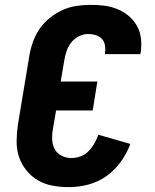

<svg xmlns="http://www.w3.org/2000/svg" viewBox="-20 -763 640 791"><path d="M264 8Q230 8 197 2Q164 -4 136.5 -20Q109 -36 88.5 -61.5Q68 -87 58 -117.5Q48 -148 48.5 -182.5Q49 -217 54 -251L101 -534Q106 -563 116 -591Q126 -619 143.5 -644.5Q161 -670 185.5 -689.5Q210 -709 237.5 -721.5Q265 -734 294.5 -738.5Q324 -743 353 -743Q382 -743 410 -739.5Q438 -736 463.5 -725.5Q489 -715 509.5 -698Q530 -681 543.5 -657.5Q557 -634 560.5 -606Q564 -578 560 -549L558 -540H412L413 -544Q415 -560 412.5 -576Q410 -592 399.5 -603Q389 -614 374 -618.5Q359 -623 343 -623Q324 -623 305 -613.5Q286 -604 273.5 -588Q261 -572 254.5 -553Q248 -534 245 -515L230 -427H381L362 -308H211L198 -231Q194 -210 195 -188Q196 -166 205.5 -148.5Q215 -131 233.5 -121.5Q252 -112 274 -112Q293 -112 312 -119Q331 -126 345 -140.5Q359 -155 369 -172.5Q379 -190 385 -208L517 -170Q503 -132 478 -97Q453 -62 418.5 -37.5Q384 -13 343.5 -2.5Q303 8 264 8Z"/></svg>

Font: Iosevka Aile Heavy
Style: Italic
Weight: 900
Italic angle: -9°
Designer: Belleve Invis
Foundry: Belleve Invis
Version: Version 31.1.0; ttfautohint (v1.8.4)